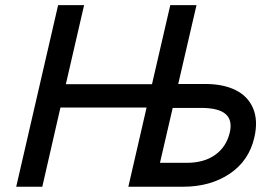

<svg xmlns="http://www.w3.org/2000/svg" viewBox="-20 -709 1033 729"><path d="M41.5 0 200.7 -689.5H299.3L230 -389.2H557.1L626.5 -689.5H726.1L656.7 -390.1H759.3Q828.1 -390.1 875 -366.7Q921.9 -343.3 941.2 -297.1Q960.4 -251 945.8 -187.5Q925.8 -99.1 852.5 -49.6Q779.3 0 674.8 0H467.3L536.6 -300.8H209.5L140.6 0ZM587.4 -90.8H689.5Q754.9 -90.8 797.4 -121.3Q839.8 -151.9 852.5 -206.1Q863.3 -252.9 836.4 -276.1Q809.6 -299.3 743.7 -299.3H635.7Z"/></svg>

Font: HK Grotesk Medium Italic
Style: Regular
Weight: 500
Italic angle: -13°
Designer: Alfredo Marco Pradil and Stefan Peev
Foundry: Hanken Design Co.
Version: Version 1.000;PS 001.000;hotconv 1.0.88;makeotf.lib2.5.64775